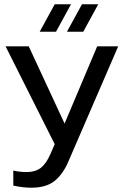

<svg xmlns="http://www.w3.org/2000/svg" viewBox="-20 -865 577 895"><path d="M531 -649H433L281 -289L114 -649H6L235 -193L215 -147C202 -117 187 -96 171 -83C154 -70 132 -63 103 -63C84 -63 63 -65 42 -70V0C73 7 101 10 126 10C173 10 209 -1 235 -22C261 -43 283 -74 300 -115ZM241 -717 311 -845H235L165 -717ZM368 -717 438 -845H362L292 -717Z"/></svg>

Font: Gamestation Text
Style: Bold
Weight: 400
Designer: Jonas Hecksher
Foundry: Jonas Hecksher, Playtypeª, e-types AS
Version: Version 1.003